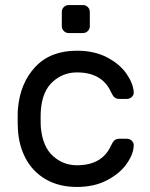

<svg xmlns="http://www.w3.org/2000/svg" viewBox="-20 -731 595 761"><path d="M420 -154Q427 -169 434 -175Q441 -181 453 -181H483Q494 -181 502 -173.5Q510 -166 510 -156Q510 -122 483 -83Q456 -44 405 -17Q354 10 285 10Q214 10 162 -20Q110 -50 82 -102.5Q54 -155 51 -220Q50 -232 50 -266Q50 -290 51 -300Q60 -402 120 -466Q180 -530 285 -530Q354 -530 404.5 -503.5Q455 -477 481.5 -438.5Q508 -400 510 -366Q511 -355 502.5 -347Q494 -339 483 -339H453Q441 -339 434 -345Q427 -351 420 -366Q385 -444 285 -444Q230 -444 189 -407Q148 -370 142 -295Q141 -284 141 -259Q141 -236 142 -225Q149 -150 189.5 -113Q230 -76 285 -76Q385 -76 420 -154ZM309 -600H252Q241 -600 233 -608Q225 -616 225 -627V-684Q225 -695 233 -703Q241 -711 252 -711H309Q320 -711 328 -703Q336 -695 336 -684V-627Q336 -616 328 -608Q320 -600 309 -600Z"/></svg>

Font: Rubik
Style: Regular
Weight: 400
Designer: Hubert & Fischer
Foundry: Hubert & Fischer
Version: Version 1.100